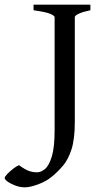

<svg xmlns="http://www.w3.org/2000/svg" viewBox="-118 -614 437 818"><path d="M267.1 -570.3Q235.8 -564 218.3 -555.9Q200.7 -547.9 200.7 -541V-93.8Q200.7 -21 186.5 22.7Q172.4 66.4 149.9 92.5Q127.4 118.7 103 138.7Q78.1 159.2 43.9 171.6Q9.8 184.1 -11.7 184.1Q-32.7 184.1 -52.7 176.5Q-72.8 168.9 -85.4 159.7Q-98.1 150.4 -98.1 144.5Q-98.1 138.7 -86.4 126.7Q-74.7 114.7 -60.3 103.8Q-45.9 92.8 -37.1 89.8Q-11.2 108.4 5.4 114.3Q22 120.1 40 120.1Q56.6 120.1 73.7 106Q90.8 91.8 102.8 52.7Q114.7 13.7 114.7 -60.1V-541Q114.7 -546.4 97.7 -554.4Q80.6 -562.5 24.9 -570.3V-594.2H267.1Z"/></svg>

Font: Namdhinggo
Style: Regular
Weight: 400
Designer: Victor Gaultney
Foundry: SIL International
Version: Version 3.001